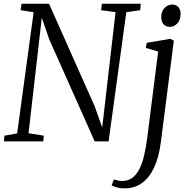

<svg xmlns="http://www.w3.org/2000/svg" viewBox="-20 -763 1020 1036"><path d="M1 0 4 -31 72.5 -43 161.5 -697 91 -708 96.5 -743H244.5L491.5 -188L531.5 -75L603.5 -697.5L525.5 -708L530 -743H739.5L736.5 -708L661.5 -697L566 0H491L245.5 -551L205.5 -667.5L134 -44L216.5 -31L213.5 0ZM847.5 7Q837 87 811.2 141.8Q785.5 196.5 745.5 225Q705.5 253.5 652.5 253.5Q630.5 253.5 611 248.5Q591.5 243.5 582.5 236L595 205Q602.5 208 615 210.8Q627.5 213.5 639 213.5Q672 213.5 694.8 196Q717.5 178.5 733 147.2Q748.5 116 758.2 73.2Q768 30.5 774.5 -20L833.5 -485L766.5 -504.5L772 -532L899.5 -553.5L918 -543.5ZM897.5 -618Q875.5 -618 862.8 -631.8Q850 -645.5 850 -671Q850 -701.5 867.8 -720Q885.5 -738.5 909.5 -738.5Q929.5 -738.5 942 -725.2Q954.5 -712 954.5 -688.5Q954.5 -656 937 -637Q919.5 -618 897.5 -618Z"/></svg>

Font: Merriweather 48pt Light
Style: Italic
Weight: 300
Italic angle: -7.8°
Version: Version 2.101